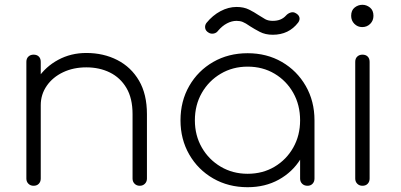

<svg xmlns="http://www.w3.org/2000/svg" viewBox="-20 -775 1672 801"><path d="M563 0Q550 0 541.5 -8.5Q533 -17 533 -30V-299Q533 -365 507.5 -408Q482 -451 438.5 -472.5Q395 -494 340 -494Q286 -494 243 -473.5Q200 -453 175 -417Q150 -381 150 -336H100Q104 -398 137 -447.5Q170 -497 223 -525.5Q276 -554 340 -554Q412 -554 469.5 -524.5Q527 -495 560 -438.5Q593 -382 593 -299V-30Q593 -17 584.5 -8.5Q576 0 563 0ZM120 0Q107 0 98.5 -8.5Q90 -17 90 -30V-517Q90 -531 98.5 -539Q107 -547 120 -547Q134 -547 142 -539Q150 -531 150 -517V-30Q150 -17 142 -8.5Q134 0 120 0Z M1013 6Q933 6 869.5 -30.5Q806 -67 769.5 -130.5Q733 -194 733 -273Q733 -353 769.5 -416.5Q806 -480 869.5 -516.5Q933 -553 1013 -553Q1093 -553 1156 -516.5Q1219 -480 1255.5 -416.5Q1292 -353 1292 -273L1267 -233Q1267 -165 1233.5 -111Q1200 -57 1143 -25.5Q1086 6 1013 6ZM1013 -50Q1076 -50 1125.5 -79.5Q1175 -109 1203.5 -159.5Q1232 -210 1232 -273Q1232 -337 1203.5 -387.5Q1175 -438 1125.5 -467.5Q1076 -497 1013 -497Q951 -497 901 -467.5Q851 -438 822 -387.5Q793 -337 793 -273Q793 -210 822 -159.5Q851 -109 901 -79.5Q951 -50 1013 -50ZM1263 0Q1249 0 1240.5 -8.5Q1232 -17 1232 -30V-213L1251 -273H1292V-30Q1292 -17 1284 -8.5Q1276 0 1263 0ZM1118 -630Q1087 -630 1064 -642Q1041 -654 1024 -665Q1004 -679 992.5 -683.5Q981 -688 967 -688Q947 -688 927 -677.5Q907 -667 890 -647Q883 -637 871 -635Q859 -633 850 -639Q838 -646 836 -657.5Q834 -669 841 -679Q867 -711 900 -728.5Q933 -746 967 -746Q997 -746 1019 -735Q1041 -724 1057 -713Q1074 -702 1086.5 -695Q1099 -688 1118 -688Q1136 -688 1149.5 -693.5Q1163 -699 1173 -710Q1181 -719 1192 -722.5Q1203 -726 1212 -721Q1226 -714 1229 -703Q1232 -692 1224 -681Q1185 -630 1118 -630Z M1492 0Q1479 0 1470.5 -8.5Q1462 -17 1462 -30V-517Q1462 -531 1470.5 -539Q1479 -547 1492 -547Q1506 -547 1514 -539Q1522 -531 1522 -517V-30Q1522 -17 1514 -8.5Q1506 0 1492 0ZM1491 -662Q1472 -662 1458.5 -675.5Q1445 -689 1445 -709Q1445 -732 1459.5 -743.5Q1474 -755 1492 -755Q1509 -755 1523.5 -743.5Q1538 -732 1538 -709Q1538 -689 1524.5 -675.5Q1511 -662 1491 -662Z"/></svg>

Font: ComfortaaLight
Style: Regular
Weight: 300
Designer: Johan Aakerlund
Foundry: Johan Aakerlund
Version: Version 3.104; ttfautohint (v1.8.1.43-b0c9)